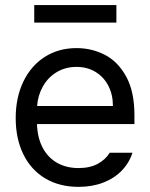

<svg xmlns="http://www.w3.org/2000/svg" viewBox="-20 -727 593 758"><path d="M42 -260.7Q42 -341.8 72 -404.5Q102.1 -467.3 156.5 -502.2Q210.9 -537.1 282.2 -537.1Q342.3 -537.1 394 -510.5Q445.8 -483.9 478.3 -424.6Q510.7 -365.2 510.7 -272.5V-237.3H126Q127.9 -182.1 148.9 -143.1Q169.9 -104 206.3 -83.7Q242.7 -63.5 290 -63.5Q335 -63.5 366 -80.3Q397 -97.2 413.1 -124H502.9Q490.2 -84 460.7 -53.5Q431.2 -22.9 387.5 -6.1Q343.8 10.7 290 10.7Q214.4 10.7 158.2 -22.9Q102.1 -56.6 72 -118.2Q42 -179.7 42 -260.7ZM425.8 -308.6Q425.8 -353 408 -387.9Q390.1 -422.9 357.4 -442.9Q324.7 -462.9 282.2 -462.9Q237.8 -462.9 203.4 -441.9Q168.9 -420.9 149.2 -385.5Q129.4 -350.1 126.5 -308.6ZM439.5 -637.7H115.2V-707H439.5Z"/></svg>

Font: WEMIX Pretendard
Style: Regular
Weight: 400
Designer: Base glyphs from Inter by Rasmus Andersson; Hangeul glyphs from Noto Sans CJK(Source Han Sans) by Jang Soo-young and Kan
Foundry: Kil Hyung-jin
Version: Version 1.000